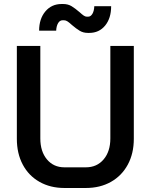

<svg xmlns="http://www.w3.org/2000/svg" viewBox="-20 -929 751 957"><path d="M64 -237V-700H181V-239Q181 -174 214 -134.5Q247 -95 301 -95H408Q463 -95 496.5 -134.5Q530 -174 530 -239V-700H647V-237Q647 -164 617 -108.5Q587 -53 533 -22.5Q479 8 408 8H301Q231 8 177 -22.5Q123 -53 93.5 -108.5Q64 -164 64 -237ZM339 -804Q326 -816 317 -822Q308 -828 299 -828H292Q278 -828 269.5 -813.5Q261 -799 260 -776H175Q175 -835 206 -872Q237 -909 287 -909H295Q319 -909 337 -898Q355 -887 377 -868Q389 -857 397 -851.5Q405 -846 412 -846H420Q432 -846 440.5 -860Q449 -874 450 -898H534Q534 -838 504 -801.5Q474 -765 425 -765H418Q395 -765 377.5 -775.5Q360 -786 339 -804Z"/></svg>

Font: Bai Jamjuree SemiBold
Style: Regular
Weight: 600
Version: Version 1.000; ttfautohint (v1.6)